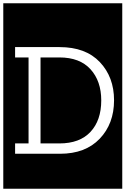

<svg xmlns="http://www.w3.org/2000/svg" viewBox="-36 -937 765 1170"><path d="M-16 213V-917H709V213ZM659 -326Q659 -467 572.5 -558.5Q486 -650 327 -650H56V-587H138V-63H56V0H330Q484 0 571.5 -91.5Q659 -183 659 -326ZM581 -325Q581 -204 515.5 -133.5Q450 -63 326 -63H211V-587H326Q450 -587 515.5 -515Q581 -443 581 -325Z"/></svg>

Font: Zilla Slab Highlight Regular
Style: Regular
Weight: 400
Designer: Typotheque Type Foundry
Foundry: Typotheque type foundry
Version: Version 1.1; 2017; ttfautohint (v1.6)